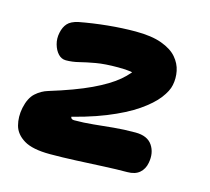

<svg xmlns="http://www.w3.org/2000/svg" viewBox="-82 -613 785 719"><g transform="rotate(15 310.5 -253.5)"><path d="M168.4 10Q100.4 10 67 -10.3Q33.6 -30.6 25.2 -62.5Q16.8 -94.4 24 -130.4Q32.6 -171 53.9 -190.1Q75.2 -209.2 101 -216.8Q197.2 -246.2 258.4 -275.1Q319.6 -304 354 -333.2Q388.4 -362.4 405.2 -393.4L432.2 -343.2Q419.8 -353.2 408.2 -358.9Q396.6 -364.6 378.9 -367.3Q361.2 -370 331.2 -370Q279.8 -370 245.4 -363.9Q211 -357.8 185.3 -351.3Q159.6 -344.8 134.8 -344.8Q117.6 -344.8 105 -358.2Q92.4 -371.6 86.3 -393.3Q80.2 -415 85.2 -438.4Q89.8 -461 102.3 -475.1Q114.8 -489.2 143.4 -495.6Q196.2 -505.6 252.5 -511.2Q308.8 -516.8 360.2 -516.8Q422 -516.8 461.3 -502.4Q500.6 -488 520.6 -464.7Q540.6 -441.4 546.1 -413.7Q551.6 -386 546 -359.2Q541.6 -335.6 519 -306.1Q496.4 -276.6 451.8 -245.8Q407.2 -215 336.4 -186.5Q265.6 -158 163.4 -134.8L212.6 -162.8Q207.6 -149 210.3 -142.5Q213 -136 223.4 -136Q260 -136 296.9 -139.8Q333.8 -143.6 372.9 -147.4Q412 -151.2 457 -151.2Q503.4 -151.2 522.7 -122.7Q542 -94.2 534.2 -54Q529.8 -29.8 512.8 -14.9Q495.8 0 465 0Q425.4 0 374.3 2.5Q323.2 5 269.2 7.5Q215.2 10 168.4 10Z"/></g></svg>

Font: Shantell Sans Light
Style: Italic
Weight: 300
Italic angle: -11°
Designer: Stephen Nixon, Anya Danilova, Shantell Martin
Foundry: Arrow Type
Version: Version 1.008;[ac192a2d6]